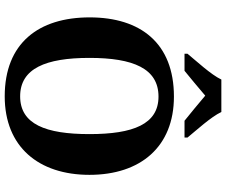

<svg xmlns="http://www.w3.org/2000/svg" viewBox="-94 -878 981 834"><g transform="rotate(90 397.0 -460.5)"><path d="M213 -784V-771H287C314 -793 365 -835 395 -861C425 -835 477 -793 504 -771H577V-784C546 -822 487 -886 466 -931H325C304 -886 244 -822 213 -784ZM398 10C617 10 739 -137 739 -358C739 -580 617 -725 399 -725C167 -725 55 -580 55 -359C55 -137 167 10 398 10ZM398 -57C277 -57 231 -168 231 -358C231 -548 277 -658 399 -658C519 -658 562 -548 562 -358C562 -168 519 -57 398 -57Z"/></g></svg>

Font: Noto Serif Hentaigana Bold
Style: Regular
Weight: 700
Designer: Kazuhiro Yamada
Foundry: nipponia
Version: Version 1.000